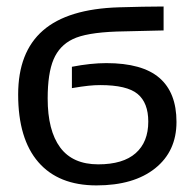

<svg xmlns="http://www.w3.org/2000/svg" viewBox="-20 -558 594 588"><path d="M520.5 -184.6Q520.5 -94.7 455.1 -42.5Q389.6 9.8 275.4 9.8Q159.2 9.8 97.4 -61.5Q35.6 -132.8 35.6 -268.6Q35.6 -398.4 111.6 -464.6Q187.5 -530.8 344.2 -535.6Q381.8 -536.6 416.3 -537.4Q450.7 -538.1 481 -538.1V-464.8L337.4 -461.4Q243.2 -458 202.6 -438Q162.1 -418.5 144 -376Q126 -333.5 126 -256.3Q126 -158.2 164.3 -106.4Q202.6 -54.7 280.8 -54.7Q356.9 -54.7 395.5 -88.9Q434.1 -123 434.1 -185.5Q434.1 -243.2 401.4 -270.3Q368.7 -297.4 287.1 -297.4Q269.5 -297.4 250.7 -295.4Q231.9 -293.5 200.2 -288.1V-353.5Q257.8 -364.7 305.7 -364.7Q415.5 -364.7 468 -319.6Q520.5 -274.4 520.5 -184.6Z"/></svg>

Font: Arimo
Style: Regular
Weight: 400
Designer: Steve Matteson
Foundry: Monotype Imaging Inc.
Version: Version 1.33